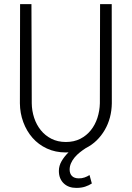

<svg xmlns="http://www.w3.org/2000/svg" viewBox="-20 -731 640 933"><path d="M522.9 -710.9 523.4 -229Q522.9 -193.4 514.2 -160.4Q505.4 -127.4 489 -99.4Q472.7 -71.3 449.7 -48.8Q426.8 -26.4 397.5 -11.7Q382.3 -2 367.9 9.5Q353.5 21 342.5 34.2Q331.5 47.4 325 62.3Q318.4 77.1 318.4 93.8Q318.8 113.3 329.8 124.3Q340.8 135.3 361.8 135.7Q377.4 136.2 391.1 131.3Q404.8 126.5 415 119.6L426.3 160.6Q412.1 169.9 393.8 176Q375.5 182.1 350.6 182.1Q332.5 182.1 317.1 176.8Q301.8 171.4 290.3 160.6Q278.8 149.9 272.5 134.8Q266.1 119.6 266.1 99.6Q266.1 74.7 279.3 52Q292.5 29.3 313 9.3Q310.1 9.3 306.9 9.5Q303.7 9.8 300.3 9.8Q249 9.8 208 -9.3Q167 -28.3 138.2 -61Q109.4 -93.8 93.3 -137.2Q77.1 -180.7 76.7 -229L77.6 -710.9H132.8L134.3 -229Q134.8 -192.4 146 -158.4Q157.2 -124.5 178.2 -98.4Q199.2 -72.3 230 -56.6Q260.7 -41 300.3 -41Q339.8 -41 370.4 -56.6Q400.9 -72.3 421.6 -98.4Q442.4 -124.5 453.4 -158.4Q464.4 -192.4 465.3 -229L466.3 -710.9Z"/></svg>

Font: Roboto Mono Light
Style: Regular
Weight: 300
Designer: Google
Version: Version 2.000985; 2015; ttfautohint (v1.3)